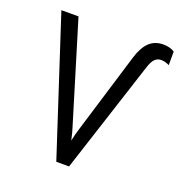

<svg xmlns="http://www.w3.org/2000/svg" viewBox="-129 -822 874 932"><g transform="rotate(20 308.0 -356.5)"><path d="M263.5 0 35 -700H123.5L279.5 -187Q283.5 -175 288 -157.8Q292.5 -140.5 296.5 -121.5Q300.5 -140.5 304.8 -156.8Q309 -173 313.5 -187L440.5 -604Q457.5 -659.5 486 -686.2Q514.5 -713 558.5 -713Q574.5 -713 590 -709Q605.5 -705 616 -697.5V-627.5Q593.5 -638.5 574 -638.5Q554.5 -638.5 541.5 -625.5Q528.5 -612.5 519 -584L329.5 0Z"/></g></svg>

Font: Overpass Mono
Style: Regular
Weight: 400
Designer: Delve Withrington, Dave Bailey
Foundry: Delve Fonts LLC
Version: Version 4.000